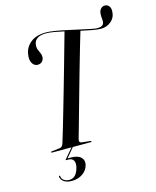

<svg xmlns="http://www.w3.org/2000/svg" viewBox="-139 -871 944 1162"><g transform="rotate(-15 333.0 -290.0)"><path d="M269.5 -38Q263 -15 283 -13L335 -7.5Q341 -7 341 -3.5Q341 0 335.5 0H93Q88 0 88 -3.5Q88 -7.5 94 -7.5L144.5 -13.5Q160.5 -15 167.5 -37Q177 -66.5 191.8 -116.8Q206.5 -167 224.5 -229Q242.5 -291 261.5 -357.2Q280.5 -423.5 298.5 -487Q316.5 -550.5 331.2 -603Q346 -655.5 355.5 -689Q321.5 -696.5 292.5 -701.5Q263.5 -706.5 245 -706.5Q208.5 -706.5 189.8 -694Q171 -681.5 167.5 -660Q164.5 -639.5 169.8 -625.5Q175 -611.5 181 -599.5Q187 -587.5 186.5 -573Q185.5 -556.5 174.5 -545.8Q163.5 -535 145.5 -535.5Q124.5 -536.5 112.8 -557.5Q101 -578.5 107 -612Q113 -655 148.2 -683.5Q183.5 -712 246 -712Q266.5 -712 300.2 -706.5Q334 -701 372.8 -692.5Q411.5 -684 448.5 -675.8Q485.5 -667.5 513.5 -661.8Q541.5 -656 553.5 -656Q590 -656 594.5 -680.5Q596.5 -691 594.5 -705.8Q592.5 -720.5 594 -737.5Q595.5 -755.5 606 -766.2Q616.5 -777 632 -777Q646.5 -777 656.5 -765.2Q666.5 -753.5 666 -732.5Q665 -694 638 -670.5Q611 -647 573.5 -647Q553 -647 520 -653Q487 -659 449.5 -667.5Q439 -633.5 424 -581.8Q409 -530 391.2 -468.5Q373.5 -407 355.5 -343Q337.5 -279 320.8 -219.5Q304 -160 290.8 -112.8Q277.5 -65.5 269.5 -38ZM215.5 -1H224L174 58.5H195.5Q238.5 58.5 257.8 77.8Q277 97 269.5 125.5Q261.5 157.5 233 177.2Q204.5 197 165 197Q133.5 197 115.8 184.2Q98 171.5 95.5 152.5Q95 148 98.5 147Q102 145.5 103 150.5Q105.5 169 119.5 178Q133.5 187 152 187Q196 187 211.5 126Q218.5 99.5 209.8 83Q201 66.5 176.5 66.5H165Q158 66.5 163.5 60Z"/></g></svg>

Font: Fraunces 144pt
Style: Italic
Weight: 400
Italic angle: -16°
Version: Version 1.000;[b76b70a41]